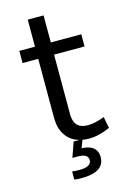

<svg xmlns="http://www.w3.org/2000/svg" viewBox="-121 -671 618 913"><g transform="rotate(-15 188.0 -214.0)"><path d="M128 141Q148 143 163 143Q223 143 223 110Q223 79 172 79Q170 79 169 79Q151 79 146 79L172 5H216L200 46Q238 47 257.5 63.5Q277 80 277 109Q277 183 165 183Q142 183 128 181ZM34 -418V-478H111V-611H189V-478H339V-418H189V-125Q189 -52 257 -52Q294 -52 340 -70L351 -14Q296 11 248 11Q220 11 194 3Q144 -13 122 -64Q112 -89 111 -124V-418Z"/></g></svg>

Font: Karmilla
Style: Regular
Weight: 400
Designer: Jonathan Pinhorn
Version: Version 1.000